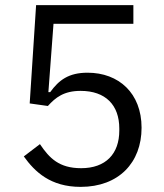

<svg xmlns="http://www.w3.org/2000/svg" viewBox="-20 -718 640 750"><path d="M501 -698H121L96 -314L167 -304C197 -337 229 -363 295 -363C392 -363 446 -308 446 -216V-208C446 -117 393 -61 297 -61C211 -61 173 -100 136 -155L73 -107C116 -47 177 12 295 12C444 12 533 -83 533 -219C533 -354 444 -434 322 -434C248 -434 210 -405 176 -358H169L189 -625H501Z"/></svg>

Font: IBM Plex Mono
Style: Regular
Weight: 400
Monospace: yes
Designer: Mike Abbink, Paul van der Laan, Pieter van Rosmalen
Foundry: Bold Monday
Version: Version 2.004